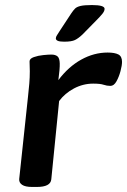

<svg xmlns="http://www.w3.org/2000/svg" viewBox="-20 -738 503 760"><path d="M107 2Q80 2 67.5 -6.5Q55 -15 56 -29L91 -357Q94 -384 96 -407.5Q98 -431 98 -456Q98 -467 97.5 -476Q97 -485 97 -495Q97 -506 114 -512Q131 -518 151.5 -520Q172 -522 183 -522Q199 -522 207.5 -515Q216 -508 216.5 -486.5Q217 -465 211 -421Q251 -474 301.5 -502Q352 -530 406 -530Q434 -530 448.5 -522.5Q463 -515 463 -493Q463 -479 457 -456.5Q451 -434 441 -416Q431 -398 417 -398Q403 -398 390 -402.5Q377 -407 349 -407Q309 -407 273 -388Q237 -369 214 -338L183 -28Q180 2 126 2ZM234 -573Q216 -573 208.5 -576.5Q201 -580 201 -586Q201 -592 205.5 -598.5Q210 -605 216 -615L262 -685Q270 -697 277 -704Q284 -711 299 -714.5Q314 -718 344 -718Q394 -718 394 -703Q394 -694 385 -683Q376 -672 361 -657L306 -601Q290 -586 276.5 -579.5Q263 -573 234 -573Z"/></svg>

Font: Asap Expanded Expanded SemiBold
Style: Italic
Weight: 600
Width: 7
Italic angle: -6°
Designer: Pablo Cosgaya
Foundry: Omnibus-Type
Version: Version 3.001; ttfautohint (v1.8.4.7-5d5b)